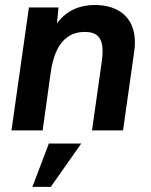

<svg xmlns="http://www.w3.org/2000/svg" viewBox="-20 -523 604 770"><path d="M26 0H151L183.5 -233C199 -342.5 245.5 -395 320.5 -395C368.5 -395 391.5 -372 391.5 -318C391.5 -306.5 390.5 -293.5 388.5 -279L349 0H473.5L518.5 -318.5C520.5 -331 521 -342.5 521 -354C521 -447 462 -503 359.5 -503C306 -503 248 -484.5 208.5 -429L214.5 -493H96ZM110 226.5H183.5L306 52.5H176Z"/></svg>

Font: HK Grotesk
Style: Bold Italic
Weight: 700
Italic angle: -16°
Designer: Alfredo Marco Pradil
Foundry: Hanken Design Co.
Version: Version 3.001;FEAKit 1.0